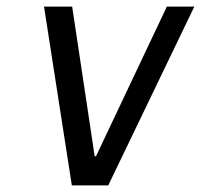

<svg xmlns="http://www.w3.org/2000/svg" viewBox="-20 -560 640 580"><path d="M197 0 113 -540H198L266 -88H270L484 -540H567L307 0Z"/></svg>

Font: CommitMono
Style: Italic
Weight: 400
Monospace: yes
Designer: Eigil Nikolajsen
Foundry: Eigil Nikolajsen
Version: Version 1.143